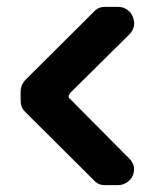

<svg xmlns="http://www.w3.org/2000/svg" viewBox="-20 -538 449 558"><path d="M366 -489Q377 -461 357 -439L184 -268Q175 -257 184 -250L355 -78Q377 -56 366 -28Q361 -16 349 -8Q337 0 323 0H285Q265 0 253 -14L53 -213Q40 -226 40 -245V-273Q40 -290 53 -305L253 -504Q265 -518 285 -518H324Q338 -518 349.5 -510Q361 -502 366 -489Z"/></svg>

Font: Monomaniac One
Style: Regular
Weight: 400
Version: Version 1.000; ttfautohint (v1.8.3)